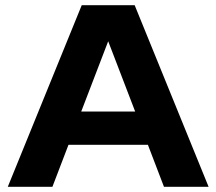

<svg xmlns="http://www.w3.org/2000/svg" viewBox="-20 -720 834 740"><path d="M612 0 550 -162H244L182 0H10L295 -700H499L784 0ZM397 -561 293 -290H501Z"/></svg>

Font: Copperplate Sans CC
Style: Bold
Weight: 700
Designer: indestructible type*
Foundry: Cowboy Collective
Version: Version 1.000